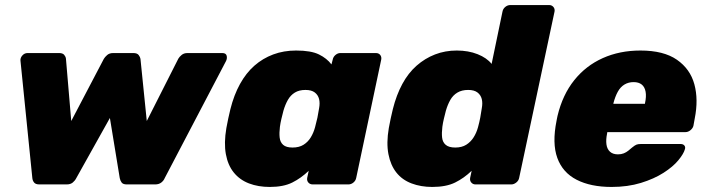

<svg xmlns="http://www.w3.org/2000/svg" viewBox="-20 -730 2792 760"><path d="M136 0Q121 0 115 -7.5Q109 -15 108 -25L61 -490Q60 -501 68.5 -510.5Q77 -520 89 -520H214Q228 -520 234 -513Q240 -506 241 -498L262 -251L391 -497Q395 -504 404 -512Q413 -520 428 -520H508Q523 -520 529 -512Q535 -504 536 -497L561 -251L686 -498Q690 -505 699 -512.5Q708 -520 722 -520H860Q874 -520 877 -510Q880 -500 875 -489L632 -25Q628 -15 618.5 -7.5Q609 0 594 0H482Q467 0 461.5 -7.5Q456 -15 454 -25L415 -263L282 -25Q277 -15 268 -7.5Q259 0 244 0Z M1048 10Q1002 10 965.5 -4Q929 -18 905.5 -47Q882 -76 874 -120Q866 -164 876 -223Q880 -245 883.5 -261Q887 -277 892 -298Q906 -354 930 -397.5Q954 -441 987 -470Q1020 -499 1061.5 -514.5Q1103 -530 1152 -530Q1211 -530 1242.5 -514.5Q1274 -499 1292 -475L1297 -494Q1299 -505 1308 -512.5Q1317 -520 1327 -520H1468Q1479 -520 1485 -512.5Q1491 -505 1489 -494L1390 -26Q1388 -15 1379 -7.5Q1370 0 1359 0H1218Q1207 0 1200.5 -7.5Q1194 -15 1196 -26L1202 -54Q1172 -25 1137 -7.5Q1102 10 1048 10ZM1138 -146Q1164 -146 1181.5 -157Q1199 -168 1210 -186Q1221 -204 1227 -226Q1233 -248 1236.5 -264.5Q1240 -281 1243 -301Q1247 -322 1243 -338Q1239 -354 1226 -364Q1213 -374 1189 -374Q1164 -374 1147 -363.5Q1130 -353 1119.5 -334.5Q1109 -316 1102 -292Q1098 -277 1094 -260Q1090 -243 1088 -228Q1085 -204 1087 -185.5Q1089 -167 1101 -156.5Q1113 -146 1138 -146Z M1691 10Q1646 10 1609 -4Q1572 -18 1549 -47Q1526 -76 1517.5 -120Q1509 -164 1519 -223Q1523 -245 1526.5 -261Q1530 -277 1535 -298Q1549 -354 1572.5 -397.5Q1596 -441 1629 -470Q1662 -499 1702 -514.5Q1742 -530 1788 -530Q1834 -530 1870.5 -515.5Q1907 -501 1926 -477L1969 -684Q1971 -695 1980 -702.5Q1989 -710 2000 -710H2154Q2164 -710 2170.5 -702.5Q2177 -695 2175 -684L2035 -26Q2033 -15 2023.5 -7.5Q2014 0 2004 0H1862Q1852 0 1845.5 -7.5Q1839 -15 1841 -26L1847 -54Q1817 -25 1781.5 -7.5Q1746 10 1691 10ZM1782 -146Q1808 -146 1825.5 -157Q1843 -168 1854.5 -186Q1866 -204 1872 -226Q1878 -248 1881 -264.5Q1884 -281 1887 -301Q1891 -322 1887 -338Q1883 -354 1870 -364Q1857 -374 1833 -374Q1808 -374 1790.5 -363.5Q1773 -353 1762.5 -334.5Q1752 -316 1745 -292Q1741 -277 1737 -260Q1733 -243 1731 -228Q1728 -204 1730 -185.5Q1732 -167 1744.5 -156.5Q1757 -146 1782 -146Z M2401 10Q2318 10 2262.5 -18.5Q2207 -47 2186 -105Q2165 -163 2183 -252Q2184 -256 2185 -262.5Q2186 -269 2187 -272Q2207 -355 2253 -412.5Q2299 -470 2366 -500Q2433 -530 2515 -530Q2607 -530 2659.5 -493.5Q2712 -457 2728.5 -396.5Q2745 -336 2730 -261L2725 -233Q2723 -223 2713.5 -215Q2704 -207 2693 -207H2384Q2384 -207 2383.5 -205Q2383 -203 2383 -201Q2378 -177 2380.5 -158.5Q2383 -140 2394.5 -129.5Q2406 -119 2426 -119Q2439 -119 2449 -123Q2459 -127 2467 -133.5Q2475 -140 2482 -146Q2493 -155 2499.5 -157.5Q2506 -160 2517 -160H2674Q2684 -160 2689 -154Q2694 -148 2691 -139Q2686 -121 2665 -95.5Q2644 -70 2606.5 -46Q2569 -22 2517 -6Q2465 10 2401 10ZM2408 -319H2533V-321Q2539 -348 2535.5 -367Q2532 -386 2520 -395.5Q2508 -405 2488 -405Q2468 -405 2452 -395.5Q2436 -386 2425.5 -367Q2415 -348 2408 -321Z"/></svg>

Font: Rubik ExtraBold
Style: Italic
Weight: 800
Italic angle: -12°
Designer: Hubert and Fischer
Foundry: Hubert and Fischer
Version: Version 2.300;gftools[0.9.30]